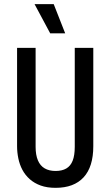

<svg xmlns="http://www.w3.org/2000/svg" viewBox="-20 -890 530 922"><path d="M247 12Q206 12 175.5 1Q145 -10 123 -29.5Q101 -49 87.5 -74.5Q74 -100 68 -129.5Q62 -159 62 -188V-660H151V-185Q151 -146 162 -120Q173 -94 194.5 -81.5Q216 -69 247 -69Q278 -69 298.5 -81Q319 -93 329 -118.5Q339 -144 339 -185V-660H428V-188Q428 -89 381.5 -38.5Q335 12 247 12ZM221 -730 146 -870H238L293 -730Z"/></svg>

Font: Bricolage Grotesque 24pt Condensed
Style: Regular
Weight: 400
Width: 3
Designer: Mathieu Triay
Foundry: Atelier Triay
Version: Version 1.001;gftools[0.9.33.dev8+g029e19f]